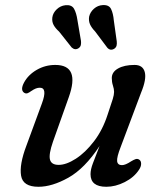

<svg xmlns="http://www.w3.org/2000/svg" viewBox="-20 -723 638 754"><path d="M526 -96.5Q534 -92 534.2 -80.5Q534.5 -69 526 -56.5Q506.5 -26.5 470 -8Q433.5 10.5 397.5 10.5Q335.5 10.5 335.5 -39Q335.5 -57.5 345.2 -82.8Q355 -108 371 -149.5Q312.5 -61 248.5 -25.2Q184.5 10.5 131 10.5Q70 10.5 62.8 -33Q55.5 -76.5 83.5 -150.5L144.5 -316.5Q167.5 -378.5 136.5 -378.5Q128.5 -378.5 120.8 -375.5Q113 -372.5 102 -365Q94 -359 87.8 -356.8Q81.5 -354.5 74.5 -359Q59 -370 74.5 -399Q91 -429.5 124.5 -448.8Q158 -468 197 -468Q295.5 -468 250 -341L188 -166.5Q171 -117.5 176.2 -96.5Q181.5 -75.5 210.5 -75.5Q240 -75.5 277.5 -99.5Q315 -123.5 349.2 -168.2Q383.5 -213 403 -274Q417.5 -317 422.8 -334Q428 -351 428 -362Q428 -373.5 423.5 -387Q419 -400.5 419 -416.5Q419 -440 443.5 -454Q468 -468 508.5 -468Q541 -468 548.5 -440Q556 -412 534 -359L454 -146Q438 -105 440 -89.8Q442 -74.5 459 -74.5Q472.5 -74.5 495 -89.5Q505 -95.5 512.2 -98Q519.5 -100.5 526 -96.5ZM427 -642.5 438.5 -560.5Q439.5 -551.5 437.8 -544Q436 -536.5 428.5 -531.5Q413.5 -522.5 401.5 -535.5L353.5 -599.5Q339.5 -614 333.5 -627.5Q327.5 -641 330 -657.5Q334 -675.5 349 -688.8Q364 -702 383.5 -703Q408 -704.5 416.2 -687.5Q424.5 -670.5 427 -642.5ZM284 -644.5 298 -562.5Q299 -554 297.5 -546.5Q296 -539 289 -534Q275 -524.5 261.5 -536.5L212 -599Q197.5 -612 190.5 -625Q183.5 -638 185.5 -654.5Q188 -672.5 202.8 -686.5Q217.5 -700.5 237 -702.5Q261.5 -705 270.8 -688.5Q280 -672 284 -644.5Z"/></svg>

Font: Fraunces 9pt S100
Style: Italic
Weight: 400
Italic angle: -16°
Version: Version 1.000; ttfautohint (v1.8.3)